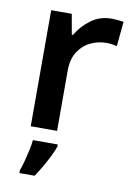

<svg xmlns="http://www.w3.org/2000/svg" viewBox="-87 -607 611 883"><g transform="rotate(10 218.5 -165.5)"><path d="M363 -552Q375 -552 391 -550.5Q407 -549 418 -547L407 -432Q398 -434 383.5 -436Q369 -438 357 -438Q318 -438 282.5 -420.5Q247 -403 225.5 -368.5Q204 -334 204 -281V0H81V-542H177L194 -447H199Q224 -490 265.5 -521Q307 -552 363 -552ZM218 71Q211 91 198.5 116.5Q186 142 170.5 169Q155 196 138 221H67V208Q74 190 81 163.5Q88 137 94 109.5Q100 82 102 61H218Z"/></g></svg>

Font: Noto Sans New Tai Lue SemiBold
Style: Regular
Weight: 600
Version: Version 2.003